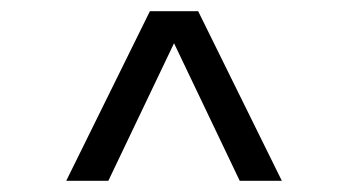

<svg xmlns="http://www.w3.org/2000/svg" viewBox="-20 -638 620 342"><path d="M247 -618H333L482 -316H407L290 -561L173 -316H98Z"/></svg>

Font: Sintony
Style: Regular
Weight: 400
Version: Version 001.001